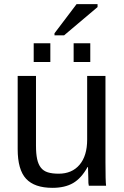

<svg xmlns="http://www.w3.org/2000/svg" viewBox="-20 -893 596 923"><path d="M153 -528V-193Q153 -154 158.5 -128.5Q164 -103 176.5 -87Q189 -71 210 -64.5Q231 -58 262 -58Q326 -58 362.5 -101Q399 -144 399 -222V-528H487V-113Q487 -21 490 0H407Q407 0 405 -13Q405 -24 404.5 -38Q404 -52 403 -90H401Q371 -36 331.5 -13Q292 10 232 10Q146 10 105.5 -33.5Q65 -77 65 -176V-528ZM334 -595V-685H414V-595ZM142 -595V-685H222V-595ZM242 -723V-733L348 -873H449V-859L288 -723Z"/></svg>

Font: Libra Sans
Style: Regular
Weight: 400
Foundry: Context Ltd
Version: Version 1.000; ttfautohint (v1.3)